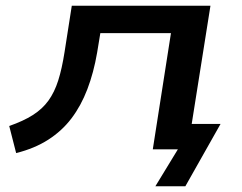

<svg xmlns="http://www.w3.org/2000/svg" viewBox="-20 -518 839 666"><path d="M519 128 597 0H516L530 -88H745L623 128ZM36 13 12 -81Q61 -98 94 -119Q127 -140 148 -169Q169 -198 182 -239Q195 -280 204 -338L229 -498H710L631 0H510L573 -403H328L317 -336Q305 -266 283 -208.5Q261 -151 228 -107.5Q195 -64 147.5 -33.5Q100 -3 36 13Z"/></svg>

Font: Nunito Sans 7pt Expanded SemiBold
Style: Italic
Weight: 600
Width: 7
Italic angle: -9°
Designer: Vernon Adams
Foundry: Vernon Adams
Version: Version 3.101;gftools[0.9.27]